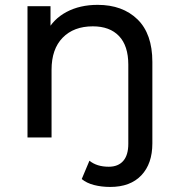

<svg xmlns="http://www.w3.org/2000/svg" viewBox="-20 -555 721 775"><path d="M309.9 167.7 341 93.7Q370.7 118 418.9 118Q456.9 118 477.4 94.6Q497.9 71.1 497.9 25.6V-293.9Q497.9 -370 460.5 -409.4Q423.1 -448.7 354.7 -448.7Q277.7 -448.7 232.9 -402.8Q188.1 -356.9 188.1 -273.3V0H91V-529.9H183.9V-387.1L168.1 -425.3Q194.6 -478 248.5 -506.7Q302.4 -535.4 374.3 -535.4Q474.7 -535.4 534.9 -476.9Q595 -418.4 595 -305V23.7Q595 105.7 550.6 152.6Q506.1 199.6 425 199.6Q389.7 199.6 359.6 191.8Q329.4 184 309.9 167.7Z"/></svg>

Font: iiserrat Thin
Style: Regular
Weight: 100
Designer: Akira Ohta
Foundry: Akira Ohta
Version: Version 1.200;Glyphs 3.3.1 (3343)